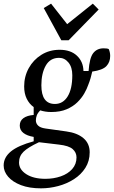

<svg xmlns="http://www.w3.org/2000/svg" viewBox="-52 -792 622 1049"><path d="M228 -180Q195 -180 168 -189Q154 -175 149 -161.5Q144 -148 144 -134Q144 -118 156 -106Q168 -94 196 -90L310 -74Q370 -66 404 -37Q438 -8 438 40Q438 88 414.5 125Q391 162 352 187Q313 212 266 224.5Q219 237 172 237Q108 237 62.5 219.5Q17 202 -7.5 173.5Q-32 145 -32 112Q-32 68 7.5 35.5Q47 3 132 -20V-44Q96 -50 76 -65.5Q56 -81 56 -106Q56 -132 76 -146.5Q96 -161 132 -164V-207Q108 -224 94 -252.5Q80 -281 80 -320Q80 -374 105 -419.5Q130 -465 174 -492.5Q218 -520 274 -520Q334 -520 368.5 -487.5Q403 -455 404 -404H432Q437 -476 457.5 -502Q478 -528 514 -528Q534 -528 542 -524Q545 -518 547.5 -508Q550 -498 550 -486Q550 -453 529.5 -431Q509 -409 452 -401Q448 -383 443 -365.5Q438 -348 430 -328Q423 -307 408.5 -281.5Q394 -256 370.5 -233Q347 -210 312 -195Q277 -180 228 -180ZM248 -224Q292 -224 317.5 -265Q343 -306 343 -381Q343 -425 322 -450.5Q301 -476 271 -476Q222 -476 198 -433.5Q174 -391 174 -326Q174 -224 248 -224ZM52 96Q52 134 91.5 159.5Q131 185 196 185Q241 185 280 171.5Q319 158 342.5 131.5Q366 105 366 68Q366 41 345 22.5Q324 4 270 -2L161 -15Q101 13 76.5 37Q52 61 52 96ZM227 -772 315 -660 455 -772 487 -740 323 -572H283L187 -748Z"/></svg>

Font: Source Serif 4 Caption
Style: Italic
Weight: 400
Italic angle: -12°
Designer: Frank Grießhammer
Foundry: Adobe Systems Incorporated
Version: Version 4.004;hotconv 1.0.117;makeotfexe 2.5.65602